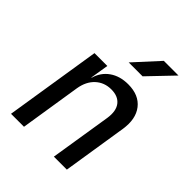

<svg xmlns="http://www.w3.org/2000/svg" viewBox="-218 -910 1036 1036"><g transform="rotate(45 300.0 -392.5)"><path d="M44 0 131 -550H229L212 -445H214Q229 -499 272.5 -529.5Q316 -560 379 -560Q461 -560 501.5 -508Q542 -456 528 -368L470 0H371L427 -352Q436 -412 411 -444Q386 -476 334 -476Q281 -476 244.5 -442.5Q208 -409 198 -349L143 0ZM297 -645 425 -785H537L403 -645Z"/></g></svg>

Font: JetBrains Mono NL Medium
Style: Italic
Weight: 500
Italic angle: -9°
Monospace: yes
Designer: Philipp Nurullin, Konstantin Bulenkov
Foundry: JetBrains
Version: Version 2.305; ttfautohint (v1.8.4.7-5d5b)